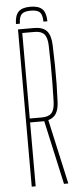

<svg xmlns="http://www.w3.org/2000/svg" viewBox="-61 -941 396 973"><g transform="rotate(-5 137.0 -454.5)"><path d="M60 0V-800H142Q185.5 -800 205.8 -778.2Q226 -756.5 228 -707Q230 -653 230.8 -602.8Q231.5 -552.5 230.8 -506.2Q230 -460 228 -418Q226.5 -379 213.2 -357.5Q200 -336 173 -329L246 0H224L152 -325H80V0ZM80 -345H141Q176.5 -345 191.5 -362Q206.5 -379 208 -418Q209.5 -466 210 -514.2Q210.5 -562.5 210 -610.8Q209.5 -659 208 -707Q206.5 -746 191.5 -763Q176.5 -780 142 -780H80ZM132 -909Q174 -909 192.8 -890.2Q211.5 -871.5 212 -828H192Q191.5 -862.5 178.8 -875.8Q166 -889 132 -889Q98.5 -889 85.8 -875.8Q73 -862.5 72 -828H52Q53 -871.5 71.5 -890.2Q90 -909 132 -909Z"/></g></svg>

Font: Big Shoulders Thin
Style: Regular
Weight: 100
Designer: Patric King
Foundry: XO Type Co
Version: Version 2.002